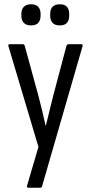

<svg xmlns="http://www.w3.org/2000/svg" viewBox="-20 -694 426 899"><path d="M112 185Q108 185 106.5 181.5Q105 178 107 174L160 -6L20 -476Q16 -487 26 -487H87Q93 -487 96 -479L161 -241Q170 -208 178 -173.5Q186 -139 193 -107H195Q203 -139 211.5 -174Q220 -209 228 -241L291 -479Q294 -487 301 -487H360Q370 -487 366 -476L177 178Q176 185 168 185ZM125 -575Q103 -575 91.5 -587Q80 -599 80 -620V-629Q80 -650 91.5 -662Q103 -674 125 -674Q148 -674 159 -662Q170 -650 170 -629V-620Q170 -599 159 -587Q148 -575 125 -575ZM260 -575Q237 -575 226 -587Q215 -599 215 -620V-629Q215 -650 226 -662Q237 -674 260 -674Q283 -674 293.5 -662Q304 -650 304 -629V-620Q304 -599 293.5 -587Q283 -575 260 -575Z"/></svg>

Font: Sofia Sans Condensed
Style: Regular
Weight: 400
Designer: Botio Nikoltchev, Ani Petrova
Foundry: lettersoup
Version: Version 4.100